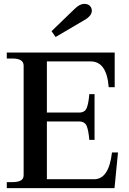

<svg xmlns="http://www.w3.org/2000/svg" viewBox="-20 -971 664 991"><path d="M267 -780 246 -810 364 -924Q391 -951 415 -951Q434 -951 444 -940.5Q454 -930 454 -916Q454 -889 415 -867ZM589 -184 571 0H15V-31H44Q73 -31 87.5 -39.5Q102 -48 102 -67V-632Q102 -669 44 -669H15V-700H572V-521H541Q531 -654 448 -654H222V-390H388Q418 -390 427.5 -413.5Q437 -437 441 -485H468V-249H441Q437 -297 427.5 -320.5Q418 -344 388 -344H222V-46H466Q542 -46 558 -184Z"/></svg>

Font: Taviraj Medium
Style: Regular
Weight: 500
Designer: Katatrad Team
Foundry: CadsonDemak
Version: Version 1.030